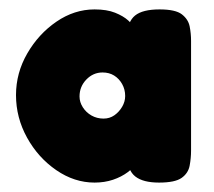

<svg xmlns="http://www.w3.org/2000/svg" viewBox="-20 -692 454 408"><path d="M319 -672Q353 -672 366.5 -661.5Q380 -651 383 -636Q386 -621 386 -605V-372Q386 -356 383 -340Q380 -324 366 -314Q352 -304 318 -304Q284 -304 267.5 -317Q251 -330 251 -359L272 -350Q266 -337 252 -326.5Q238 -316 220 -310Q202 -304 181 -304Q138 -304 99.5 -330.5Q61 -357 37.5 -399.5Q14 -442 14 -490Q14 -537 38 -578.5Q62 -620 100 -646Q138 -672 181 -672Q207 -672 224.5 -665Q242 -658 252.5 -648.5Q263 -639 268 -632L250 -616Q251 -646 267 -659Q283 -672 319 -672ZM200 -440Q213 -440 223 -447Q233 -454 239.5 -465Q246 -476 246 -488Q246 -502 239.5 -513.5Q233 -525 222.5 -531.5Q212 -538 198 -538Q178 -538 163.5 -523Q149 -508 149 -487Q149 -475 156 -464Q163 -453 174.5 -446.5Q186 -440 200 -440Z"/></svg>

Font: Fredoka Light
Style: Bold
Weight: 700
Version: Version 2.001